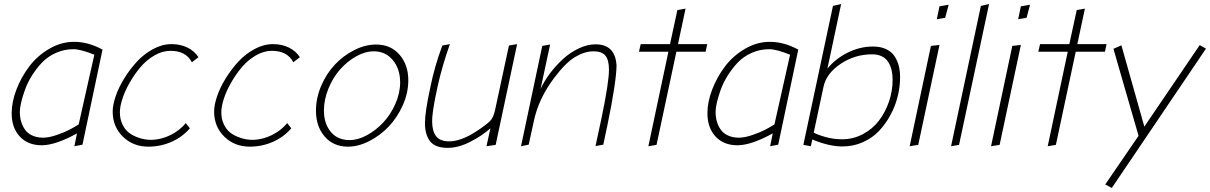

<svg xmlns="http://www.w3.org/2000/svg" viewBox="-20 -718 5924 940"><path d="M481.9 -475.1Q412.6 -513.2 342.8 -513.2Q279.3 -513.2 220.9 -479Q162.6 -444.8 123.3 -392.8Q84 -340.8 60.5 -279.8Q37.1 -218.8 37.1 -164.1Q37.1 -92.3 76.9 -49.6Q116.7 -6.8 184.1 -6.8Q251.5 -6.8 356.9 -64.9L344.2 -2L383.8 -9.8ZM189.9 -43.9Q159.7 -44.4 137.2 -54.9Q114.7 -65.4 102.1 -83.7Q89.4 -102.1 83.3 -123.8Q77.1 -145.5 77.1 -170.9Q77.1 -188.5 83.5 -216.1Q89.8 -243.7 102.3 -278.6Q114.7 -313.5 136.5 -348.1Q158.2 -382.8 185.8 -411.9Q213.4 -440.9 253.7 -459Q293.9 -477.1 339.8 -477.1Q375 -477.1 441.9 -450.2L365.2 -108.9Q344.2 -95.7 320.8 -83.3Q297.4 -70.8 258.5 -57.4Q219.7 -43.9 189.9 -43.9Z M723.6 -33.2Q706.5 -33.2 688.7 -35.9Q670.9 -38.6 648.2 -47.6Q625.5 -56.6 608.2 -70.8Q590.8 -85 578.9 -110.4Q566.9 -135.7 566.9 -168.9Q566.9 -195.8 579.1 -233.9Q591.3 -272 614.5 -312.7Q637.7 -353.5 667.2 -388.7Q696.8 -423.8 735.8 -446.5Q774.9 -469.2 814.5 -469.2Q890.6 -469.2 919.4 -413.1L951.7 -438Q932.1 -468.3 897.7 -485.1Q863.3 -502 819.8 -502Q774.4 -502 729.5 -477.8Q684.6 -453.6 649.9 -415.8Q615.2 -377.9 587.9 -333.5Q560.5 -289.1 546.1 -246.3Q531.7 -203.6 531.7 -171.9Q531.7 -97.7 581.8 -48.8Q631.8 0 706.5 0Q765.6 0 818.8 -23.2Q872.1 -46.4 909.7 -89.8L889.6 -115.2Q859.4 -79.1 815.4 -57.1Q771.5 -35.2 723.6 -33.2Z M1220.2 -33.2Q1203.1 -33.2 1185.3 -35.9Q1167.5 -38.6 1144.8 -47.6Q1122.1 -56.6 1104.7 -70.8Q1087.4 -85 1075.4 -110.4Q1063.5 -135.7 1063.5 -168.9Q1063.5 -195.8 1075.7 -233.9Q1087.9 -272 1111.1 -312.7Q1134.3 -353.5 1163.8 -388.7Q1193.4 -423.8 1232.4 -446.5Q1271.5 -469.2 1311 -469.2Q1387.2 -469.2 1416 -413.1L1448.2 -438Q1428.7 -468.3 1394.3 -485.1Q1359.9 -502 1316.4 -502Q1271 -502 1226.1 -477.8Q1181.2 -453.6 1146.5 -415.8Q1111.8 -377.9 1084.5 -333.5Q1057.1 -289.1 1042.7 -246.3Q1028.3 -203.6 1028.3 -171.9Q1028.3 -97.7 1078.4 -48.8Q1128.4 0 1203.1 0Q1262.2 0 1315.4 -23.2Q1368.7 -46.4 1406.2 -89.8L1386.2 -115.2Q1356 -79.1 1312 -57.1Q1268.1 -35.2 1220.2 -33.2Z M1683.6 0Q1734.4 0 1787.6 -27.1Q1840.8 -54.2 1882.8 -98.1Q1924.8 -142.1 1951.9 -202.6Q1979 -263.2 1979 -325.2Q1979 -400.9 1935.8 -450.4Q1892.6 -500 1821.8 -500Q1768.6 -500 1715.1 -473.1Q1661.6 -446.3 1620.1 -402.3Q1578.6 -358.4 1552.7 -298.3Q1526.9 -238.3 1526.9 -175.8Q1526.9 -99.1 1569.6 -49.6Q1612.3 0 1683.6 0ZM1810.1 -466.8Q1867.7 -466.8 1903.3 -423.6Q1939 -380.4 1939 -314.9Q1939 -262.2 1915.8 -209.7Q1892.6 -157.2 1856.9 -118.9Q1821.3 -80.6 1777.1 -56.4Q1732.9 -32.2 1691.9 -32.2Q1632.8 -32.2 1599.4 -72.5Q1565.9 -112.8 1565.9 -176.8Q1565.9 -230.5 1587.9 -284.2Q1609.9 -337.9 1644.5 -377.4Q1679.2 -417 1723.4 -441.9Q1767.6 -466.8 1810.1 -466.8Z M2121.6 -291Q2144.5 -395 2182.6 -502L2145.5 -495.1Q2106.9 -391.1 2086.9 -291Q2060.5 -168.9 2060.5 -116.2Q2060.5 -58.1 2085.9 -26.1Q2111.3 5.9 2171.9 5.9Q2223.6 5.9 2281.2 -23.2Q2338.9 -52.2 2380.9 -89.8L2361.8 -2L2406.7 -8.8L2511.7 -502L2471.7 -495.1L2402.8 -174.8Q2394.5 -139.2 2377 -123Q2363.3 -110.8 2344 -96.7Q2324.7 -82.5 2296.9 -65.4Q2269 -48.3 2237.8 -37.1Q2206.5 -25.9 2179.7 -25.9Q2134.3 -25.9 2115 -51.3Q2095.7 -76.7 2095.7 -123Q2095.7 -132.8 2096.4 -143.6Q2097.2 -154.3 2098.9 -167.2Q2100.6 -180.2 2102.1 -189.7Q2103.5 -199.2 2106.4 -215.3Q2109.4 -231.4 2110.8 -239Q2112.3 -246.6 2116.5 -265.9Q2120.6 -285.2 2121.6 -291Z M2673.3 -500 2634.8 -493.2 2530.8 -2 2568.4 -9.8 2593.8 -126Q2616.7 -235.4 2693.4 -336.9Q2749 -411.1 2795.7 -439Q2842.3 -466.8 2885.7 -466.8Q2926.3 -466.8 2943.8 -445.8Q2961.4 -424.8 2961.4 -377Q2961.4 -315.4 2925.8 -144L2895.5 -2.9L2933.6 -9.8L2954.6 -108.9Q2997.1 -315.4 2998.5 -397Q2992.7 -501 2895.5 -501Q2856 -501 2814 -481.2Q2772 -461.4 2736.8 -429.4Q2701.7 -397.5 2672.9 -359.1Q2644 -320.8 2626.5 -282.2Z M3442.4 -502H3299.3L3336.4 -675.8L3296.4 -668.9L3260.3 -502H3116.7L3108.4 -464.8H3252.4L3154.3 -2L3194.3 -8.8L3291.5 -464.8H3434.6Z M3888.2 -475.1Q3818.8 -513.2 3749 -513.2Q3685.5 -513.2 3627.2 -479Q3568.8 -444.8 3529.5 -392.8Q3490.2 -340.8 3466.8 -279.8Q3443.4 -218.8 3443.4 -164.1Q3443.4 -92.3 3483.2 -49.6Q3522.9 -6.8 3590.3 -6.8Q3657.7 -6.8 3763.2 -64.9L3750.5 -2L3790 -9.8ZM3596.2 -43.9Q3565.9 -44.4 3543.5 -54.9Q3521 -65.4 3508.3 -83.7Q3495.6 -102.1 3489.5 -123.8Q3483.4 -145.5 3483.4 -170.9Q3483.4 -188.5 3489.7 -216.1Q3496.1 -243.7 3508.5 -278.6Q3521 -313.5 3542.7 -348.1Q3564.5 -382.8 3592 -411.9Q3619.6 -440.9 3659.9 -459Q3700.2 -477.1 3746.1 -477.1Q3781.2 -477.1 3848.1 -450.2L3771.5 -108.9Q3750.5 -95.7 3727.1 -83.3Q3703.6 -70.8 3664.8 -57.4Q3626 -43.9 3596.2 -43.9Z M4253.9 -490.2Q4189.9 -490.2 4129.9 -460.2Q4069.8 -430.2 4030.8 -381.8L4098.1 -698.2L4058.1 -689L3913.1 -8.8L3949.7 -2L3957 -35.2Q4038.6 -1 4104 -1Q4157.7 -1 4204.3 -21.7Q4251 -42.5 4283.7 -77.1Q4316.4 -111.8 4340.1 -156Q4363.8 -200.2 4375.2 -247.1Q4386.7 -293.9 4386.7 -339.8Q4386.7 -371.1 4379.9 -397Q4373 -422.9 4358.4 -444.3Q4343.8 -465.8 4317.1 -478Q4290.5 -490.2 4253.9 -490.2ZM4103 -36.1Q4061.5 -36.1 4022.7 -46.9Q3983.9 -57.6 3963.9 -68.8L4011.7 -293Q4025.9 -358.9 4095.7 -405.5Q4165.5 -452.1 4250 -452.1Q4278.3 -452.1 4298.8 -441.4Q4319.3 -430.7 4330.1 -412.1Q4340.8 -393.6 4345.5 -372.8Q4350.1 -352.1 4350.1 -327.1Q4350.1 -272.5 4332.3 -220.5Q4314.5 -168.5 4283.2 -127.4Q4252 -86.4 4204.6 -61.3Q4157.2 -36.1 4103 -36.1Z M4624.5 -694.8 4579.6 -687 4566.4 -624 4607.4 -630.9ZM4537.6 -493.2 4433.6 -2 4475.6 -8.8 4579.6 -498Z M4782.2 -689 4636.2 -2 4675.3 -8.8 4822.3 -698.2Z M5022.9 -694.8 4978 -687 4964.8 -624 5005.9 -630.9ZM4936 -493.2 4832 -2 4874 -8.8 4978 -498Z M5397.5 -502H5254.4L5291.5 -675.8L5251.5 -668.9L5215.3 -502H5071.8L5063.5 -464.8H5207.5L5109.4 -2L5149.4 -8.8L5246.6 -464.8H5389.6Z M5853.5 -497.1 5582.5 -98.1 5470.2 -496.1 5431.2 -479 5554.2 -53.2 5391.1 185.1 5423.3 202.1 5884.3 -480Z"/></svg>

Font: Comic Neue Angular Light Italic
Style: Regular
Weight: 300
Italic angle: -12°
Designer: Craig Rozynski
Foundry: Craig Rozynski
Version: Version 2.003